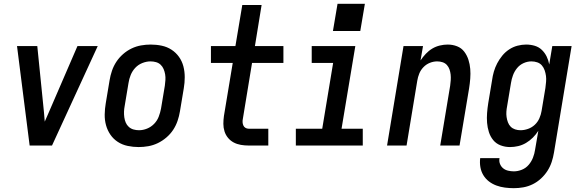

<svg xmlns="http://www.w3.org/2000/svg" viewBox="-20 -761 3040 1004"><path d="M135 0 69 -520H175L210 -173Q211 -161 212 -149Q213 -137 214 -125Q219 -137 224.5 -149Q230 -161 235 -173L385 -520H491L252 0Z M705 8Q676 8 647.5 2Q619 -4 596 -19Q573 -34 557.5 -56.5Q542 -79 534.5 -106Q527 -133 527.5 -162.5Q528 -192 533 -221L553 -341Q557 -366 565.5 -391Q574 -416 588.5 -438Q603 -460 623.5 -478Q644 -496 668 -507.5Q692 -519 717.5 -523.5Q743 -528 768 -528Q798 -528 826 -522Q854 -516 877 -501Q900 -486 916 -463.5Q932 -441 939 -414Q946 -387 946 -357.5Q946 -328 941 -299L921 -179Q917 -154 908.5 -129Q900 -104 885.5 -82Q871 -60 850 -42Q829 -24 805 -12.5Q781 -1 755.5 3.5Q730 8 705 8ZM707 -80Q728 -80 749 -88.5Q770 -97 786 -113.5Q802 -130 810 -151Q818 -172 822 -193L842 -313Q844 -328 845 -343Q846 -358 843.5 -372.5Q841 -387 835.5 -400Q830 -413 820 -422.5Q810 -432 796 -436Q782 -440 767 -440Q746 -440 724.5 -431.5Q703 -423 687.5 -406.5Q672 -390 663.5 -369Q655 -348 652 -327L632 -207Q629 -192 628.5 -177Q628 -162 630 -147.5Q632 -133 637.5 -120Q643 -107 653.5 -97.5Q664 -88 678 -84Q692 -80 707 -80Z M1280 0Q1259 0 1239 -3.5Q1219 -7 1202 -16Q1185 -25 1172.5 -40Q1160 -55 1154 -74Q1148 -93 1148 -113.5Q1148 -134 1151 -155L1197 -432H1083V-520H1211L1247 -735H1348L1313 -520H1462V-432H1298L1250 -140Q1248 -131 1248.5 -122Q1249 -113 1252.5 -105Q1256 -97 1263.5 -92.5Q1271 -88 1280 -88H1383V0Z M1527 0V-88H1665L1722 -432H1610V-520H1838L1766 -88H1877V0ZM1721 -599 1745 -741H1888L1864 -599Z M2004 0 2090 -520H2192L2179 -445Q2191 -463 2206.5 -479.5Q2222 -496 2240.5 -507Q2259 -518 2280 -523Q2301 -528 2321 -528Q2347 -528 2370 -519Q2393 -510 2407.5 -491Q2422 -472 2429.5 -448.5Q2437 -425 2439 -400.5Q2441 -376 2439 -350Q2437 -324 2433 -299L2383 0H2282L2334 -313Q2336 -327 2337 -342Q2338 -357 2336.5 -371Q2335 -385 2330.5 -398Q2326 -411 2317 -421Q2308 -431 2294.5 -435.5Q2281 -440 2266 -440Q2247 -440 2228 -432.5Q2209 -425 2194.5 -410Q2180 -395 2172.5 -376.5Q2165 -358 2162 -339L2106 0Z M2667 223Q2644 223 2620.5 220Q2597 217 2575.5 209Q2554 201 2536.5 187.5Q2519 174 2507.5 155Q2496 136 2492 113Q2488 90 2491 66H2592Q2589 82 2594.5 96Q2600 110 2611 119Q2622 128 2637 131.5Q2652 135 2667 135Q2688 135 2709 126.5Q2730 118 2744.5 101Q2759 84 2767 63.5Q2775 43 2778 22L2795 -77Q2783 -58 2766.5 -41.5Q2750 -25 2730.5 -13.5Q2711 -2 2689.5 3Q2668 8 2647 8Q2621 8 2597.5 -1Q2574 -10 2559 -28.5Q2544 -47 2536.5 -70.5Q2529 -94 2527 -119Q2525 -144 2527 -170Q2529 -196 2533 -221L2553 -341Q2556 -364 2562.5 -386.5Q2569 -409 2580 -430Q2591 -451 2606.5 -470Q2622 -489 2642.5 -502.5Q2663 -516 2686 -522Q2709 -528 2731 -528Q2755 -528 2776.5 -521.5Q2798 -515 2813.5 -500Q2829 -485 2838.5 -465.5Q2848 -446 2852 -424L2868 -520H2969L2877 36Q2873 61 2865 85.5Q2857 110 2843 132Q2829 154 2809 172.5Q2789 191 2765.5 202.5Q2742 214 2717 218.5Q2692 223 2667 223ZM2702 -80Q2721 -80 2741 -87Q2761 -94 2776.5 -108.5Q2792 -123 2800.5 -142.5Q2809 -162 2812 -181L2832 -301Q2834 -317 2835.5 -333Q2837 -349 2835 -364Q2833 -379 2828 -393.5Q2823 -408 2813.5 -419Q2804 -430 2789.5 -435Q2775 -440 2759 -440Q2738 -440 2718 -431Q2698 -422 2684 -405Q2670 -388 2662.5 -367.5Q2655 -347 2652 -327L2632 -207Q2629 -192 2628 -177.5Q2627 -163 2629 -149Q2631 -135 2636 -121.5Q2641 -108 2650.5 -98.5Q2660 -89 2673.5 -84.5Q2687 -80 2702 -80Z"/></svg>

Font: Iosevka SS04 Semibold Oblique
Style: Regular
Weight: 600
Italic angle: -9°
Monospace: yes
Designer: Belleve Invis
Foundry: Belleve Invis
Version: Version 19.0.0; ttfautohint (v1.8.4)